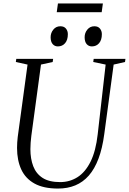

<svg xmlns="http://www.w3.org/2000/svg" viewBox="-20 -1085 748 1115"><path d="M640 -710 585.5 -306Q574.5 -223.5 552 -163.8Q529.5 -104 495.8 -65.5Q462 -27 417.2 -8.5Q372.5 10 317 10Q233 10 180.5 -19Q128 -48 103.5 -101Q79 -154 79 -226Q79 -241.5 80 -257.5Q81 -273.5 83 -290L140 -710L72 -725L74.5 -743H288.5L286 -725L218 -710L162 -296.5Q159.5 -276.5 158 -257Q156.5 -237.5 156.5 -219Q156.5 -163 173 -119.8Q189.5 -76.5 227.2 -52Q265 -27.5 329.5 -27.5Q384.5 -27.5 429.8 -56Q475 -84.5 505.8 -146Q536.5 -207.5 547.5 -306L593.5 -710L521.5 -725L524 -743H708.5L706 -725ZM316 -815.5Q297.5 -815.5 285.8 -829Q274 -842.5 274 -869Q274 -894 289.8 -913.2Q305.5 -932.5 330.5 -932.5Q352 -932.5 363 -919Q374 -905.5 374 -886.5Q374 -853 358 -834.2Q342 -815.5 316 -815.5ZM513.5 -815.5Q495 -815.5 483.2 -829Q471.5 -842.5 471.5 -869Q471.5 -894 487.2 -913.2Q503 -932.5 528 -932.5Q549.5 -932.5 560.5 -919Q571.5 -905.5 571.5 -886.5Q571.5 -853 555.5 -834.2Q539.5 -815.5 513.5 -815.5ZM316.5 -1065H577.5L570.5 -1014H309.5Z"/></svg>

Font: Merriweather 144pt Light
Style: Italic
Weight: 300
Italic angle: -7.8°
Version: Version 2.101